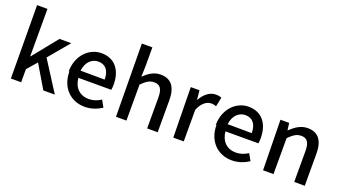

<svg xmlns="http://www.w3.org/2000/svg" viewBox="-65 -1419 3687 2072"><g transform="rotate(20 1778.5 -383.0)"><path d="M92 30H210V-120L308 -233L465 31H597L376 -315L574 -551H439L210 -267H206V-811H87Z M659 -260C659 -68 785 45 942 45C1018 45 1084 20 1138 -16L1095 -93C1052 -65 1007 -49 955 -49C854 -49 784 -115 774 -226H1152C1155 -239 1157 -263 1157 -286C1157 -451 1074 -562 919 -562C782 -562 652 -444 652 -254ZM770 -307C781 -409 845 -465 918 -465C1002 -465 1047 -406 1047 -305Z M1299 30H1419V-383C1470 -434 1507 -461 1561 -461C1629 -461 1658 -420 1658 -319V33H1779V-333C1779 -481 1723 -563 1598 -563C1518 -563 1459 -519 1408 -470L1412 -585V-808H1291Z M1957 30H2077V-333C2114 -425 2171 -457 2218 -457C2241 -457 2255 -453 2275 -446L2297 -552C2278 -560 2258 -564 2229 -564C2166 -564 2104 -519 2062 -443H2058L2048 -547H1948Z M2348 -260C2348 -68 2474 45 2631 45C2707 45 2773 20 2827 -16L2784 -93C2741 -65 2696 -49 2644 -49C2543 -49 2473 -115 2463 -226H2841C2844 -239 2846 -263 2846 -286C2846 -451 2763 -562 2608 -562C2471 -562 2341 -444 2341 -254ZM2459 -307C2470 -409 2534 -465 2607 -465C2691 -465 2736 -406 2736 -305Z M2988 30H3108V-383C3159 -434 3196 -461 3250 -461C3318 -461 3347 -420 3347 -319V33H3468V-333C3468 -481 3412 -563 3287 -563C3207 -563 3147 -519 3092 -467H3088L3078 -547H2978Z"/></g></svg>

Font: GenEiGothic-pro-SemiBold
Style: Regular
Weight: 500
Designer: Ryoko NISHIZUKA (kana & ideographs); Paul D. Hunt (Latin, Greek & Cyrillic); Wenlong ZHANG (bopomofo); Sandoll Communica
Foundry: Adobe Systems Incorporated; o_tamon
Version: Version 1.000.140830